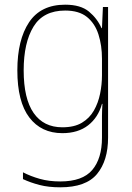

<svg xmlns="http://www.w3.org/2000/svg" viewBox="-20 -624 564 819"><path d="M258 -604Q324 -604 359.5 -574.5Q395 -545 413 -504H415L419 -594H441V-37Q441 61 394 118Q347 175 237 175Q187 175 148.5 165Q110 155 78 140V111Q111 128 150 139Q189 150 237 150Q332 150 373.5 101Q415 52 415 -37V-81Q415 -108 415 -129.5Q415 -151 417 -181H415Q399 -123 356 -89.5Q313 -56 246 -56Q156 -56 105 -123Q54 -190 54 -324Q54 -454 104 -529Q154 -604 258 -604ZM258 -579Q165 -579 123 -510.5Q81 -442 81 -324Q81 -203 123.5 -142Q166 -81 246 -81Q297 -81 329.5 -100.5Q362 -120 380.5 -152.5Q399 -185 407 -224.5Q415 -264 415 -303V-373Q415 -430 400 -477Q385 -524 351 -551.5Q317 -579 258 -579Z"/></svg>

Font: Noto Sans Malayalam UI SemiCondensed Thin
Style: Regular
Weight: 100
Width: 4
Designer: Jelle Bosma - Monotype Design Team
Foundry: Monotype Imaging Inc.
Version: Version 2.104; ttfautohint (v1.8.4.7-5d5b)